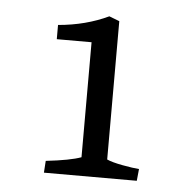

<svg xmlns="http://www.w3.org/2000/svg" viewBox="-39 -851 484 484"><g transform="rotate(5 203.5 -608.5)"><path d="M180 -452V-743H92V-779Q162 -785 219 -812L245 -802V-452Q258 -446 285 -441Q312 -436 327 -435L324 -405H89L91 -435Q153 -442 180 -452Z"/></g></svg>

Font: Caladea
Style: Regular
Weight: 400
Designer: Carolina Giovagnoli and Andres Torresi
Foundry: Carolina Giovagnoli & Andres Torresi
Version: Version 1.001